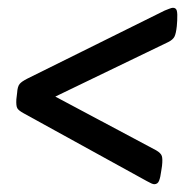

<svg xmlns="http://www.w3.org/2000/svg" viewBox="-20 -478 487 493"><path d="M424 -458Q432 -458 434 -450.5Q436 -443 435 -425L434 -411Q432 -392 428 -384Q424 -376 412 -370L122 -230L381 -92Q393 -85 395.5 -77.5Q398 -70 396 -52L394 -39Q392 -23 388.5 -14Q385 -5 376 -5Q371 -5 357 -13L41 -187Q28 -194 24.5 -200Q21 -206 22 -223L24 -240Q25 -256 30.5 -262.5Q36 -269 50 -276L403 -451Q408 -453 414.5 -455.5Q421 -458 424 -458Z"/></svg>

Font: Asap Condensed Condensed Medium
Style: Italic
Weight: 500
Width: 3
Italic angle: -6°
Designer: Pablo Cosgaya
Foundry: Omnibus-Type
Version: Version 3.001; ttfautohint (v1.8.4.7-5d5b)